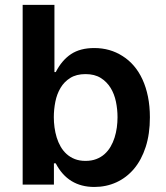

<svg xmlns="http://www.w3.org/2000/svg" viewBox="-20 -747 670 777"><path d="M200.3 -727.3V-455.3H205.6Q230.5 -503.6 267.6 -528.1Q304.7 -552.6 361.5 -552.6Q425.4 -552.6 475.9 -520.2Q501.4 -504.3 521.8 -480.5Q542.3 -456.7 556.6 -425.4Q571 -394.2 578.8 -355.8Q586.6 -317.5 586.6 -272Q586.6 -204.9 569.6 -152.3Q552.6 -99.8 522.4 -63.9Q492.2 -28.1 451 -9.2Q409.8 9.6 361.9 9.6Q255.3 9.6 205.6 -85.9H198.2V0H71.7V-727.3ZM197.8 -272.7Q197.8 -252.5 200.6 -231.4Q203.5 -210.2 209.5 -190.5Q215.6 -170.8 225.5 -153.6Q235.4 -136.4 249.6 -123.6Q263.8 -110.8 282.8 -103.3Q301.8 -95.9 326 -95.9Q350.5 -95.9 369.5 -103.2Q388.5 -110.4 402.9 -123.2Q417.3 -136 427.4 -153.2Q437.5 -170.5 443.7 -190.2Q449.9 -209.9 452.8 -231Q455.6 -252.1 455.6 -272.7Q455.6 -304.3 449.2 -335.4Q442.8 -366.5 427.6 -391.3Q412.3 -416.2 387.6 -431.6Q362.9 -447.1 326 -447.1Q289.1 -447.1 264.4 -431.6Q239.7 -416.2 225 -391.3Q210.2 -366.5 204 -335.4Q197.8 -304.3 197.8 -272.7Z"/></svg>

Font: Inter P Semi Bold
Style: Regular
Weight: 600
Designer: Rasmus Andersson
Foundry: rsms
Version: Version 3.018;git-588b23468